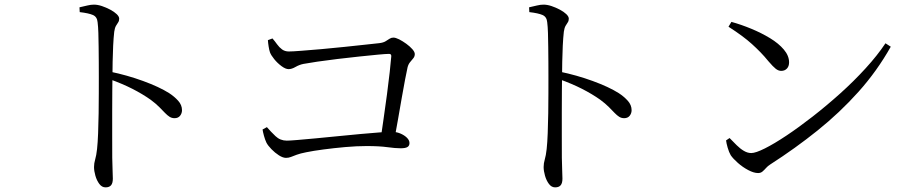

<svg xmlns="http://www.w3.org/2000/svg" viewBox="-20 -778 4000 837"><path d="M326.5 -746.1Q345.5 -750.4 360.9 -754.1Q376.2 -757.8 389.6 -757.8Q405.6 -757.8 424.2 -751.6Q442.8 -745.3 460.3 -736.1Q477.8 -726.8 488.7 -716.4Q499.6 -705.9 499.6 -696.6Q499.6 -686.7 495 -680.3Q490.5 -673.8 485.5 -665.2Q480.5 -656.7 478 -639.8Q475 -613.5 473.3 -578.6Q471.6 -543.6 471 -508.4Q470.4 -473.3 470.2 -444.7Q470 -423.7 469.5 -382.3Q469 -340.9 469.1 -289.4Q469.2 -237.9 469.1 -185.8Q469 -133.6 469.3 -90.4Q469.7 -57.3 470.8 -34.7Q471.9 -12.2 471.9 0.8Q471.9 20.5 464.1 29.7Q456.4 38.8 440.1 38.8Q424.1 38.8 412.9 23.7Q401.7 8.6 395.8 -12.2Q389.9 -32.9 389.9 -49.9Q389.9 -66.4 394.9 -83Q399.9 -99.5 403.1 -128.2Q406.1 -156.2 407.7 -197.4Q409.3 -238.7 410 -284.3Q410.6 -330 410.7 -371.8Q410.8 -413.7 410.8 -442.2Q410.8 -472.6 410.6 -506.3Q410.3 -540.1 410 -572.9Q409.7 -605.6 408.8 -634.1Q407.9 -662.7 405.5 -681Q403.4 -704.7 385.1 -712.6Q366.9 -720.6 327.5 -725.2ZM458.8 -465.9Q533.7 -450.5 603.9 -424.9Q674 -399.3 716.9 -372.3Q739.9 -357.4 756.6 -338.9Q773.4 -320.4 773.4 -297.5Q773.4 -284.1 765.1 -273.4Q756.7 -262.8 740.9 -262.8Q729.1 -262.8 719.5 -268.7Q709.9 -274.7 699.3 -285.7Q688.8 -296.7 674 -311.6Q659.2 -326.5 636.7 -343.2Q601.3 -368.2 557.5 -390.6Q513.7 -412.9 458.8 -432.6Z M1147.9 -603 1167.8 -610.4Q1178.1 -598.6 1187.8 -585Q1197.4 -571.5 1209.7 -562.5Q1222.1 -553.6 1239.3 -553.6Q1254.7 -553.6 1293.3 -556.6Q1332 -559.6 1382 -563.9Q1432.1 -568.3 1482.8 -573.7Q1533.5 -579.1 1574.4 -583.5Q1615.3 -587.9 1633.5 -589.9Q1651.2 -592.1 1661 -598.2Q1670.9 -604.2 1678.3 -609.2Q1685.8 -614.1 1694.6 -614.1Q1704.9 -614.1 1720.2 -606.4Q1735.4 -598.6 1751.3 -587.1Q1767.1 -575.6 1777.7 -563.5Q1788.2 -551.4 1788.2 -542.4Q1788.2 -531.9 1781.8 -524.1Q1775.5 -516.2 1768 -507.4Q1760.4 -498.5 1756.8 -484.8Q1752.7 -466.1 1745.9 -431.2Q1739 -396.3 1731.3 -350.8Q1723.6 -305.3 1714.8 -256Q1706.1 -206.7 1697.3 -159.3H1637.6Q1644.2 -205.2 1652.1 -259.5Q1660 -313.8 1667.1 -367.4Q1674.1 -421 1679 -464.5Q1683.9 -508 1685.7 -532.2Q1686.7 -543.1 1676.1 -543.1Q1663.1 -543.1 1627.9 -539.8Q1592.7 -536.5 1546.4 -531.6Q1500.1 -526.7 1451.6 -520.9Q1403 -515.1 1363.2 -509.2Q1323.3 -503.3 1302.4 -499.3Q1284.5 -495.6 1268.1 -486.1Q1251.7 -476.6 1238.2 -476.6Q1224.9 -476.6 1207.1 -489.8Q1189.2 -503.1 1175.4 -520.2Q1161.5 -537.4 1156.9 -549.9Q1153.5 -559.6 1151 -575.7Q1148.5 -591.7 1147.9 -603ZM1124.6 -213.5 1143.5 -223.8Q1160.6 -203.9 1181.1 -184.4Q1201.6 -164.9 1230.5 -164.9Q1242 -164.9 1274.9 -167.6Q1307.9 -170.4 1354.4 -174.7Q1401 -179 1452.1 -184.2Q1503.3 -189.4 1550.7 -193.7Q1598.1 -198 1634 -200.7Q1669.9 -203.5 1684.1 -203.5Q1706.2 -203.9 1724.4 -196.4Q1742.6 -188.9 1753.8 -177.7Q1765.1 -166.6 1765.1 -154.4Q1765.1 -142.5 1756.3 -137.1Q1747.6 -131.6 1726.3 -131.6Q1703.6 -131.6 1668.8 -136.4Q1633.9 -141.3 1577.6 -141.3Q1535.3 -141.3 1485.2 -136.9Q1435 -132.4 1389.8 -126.4Q1344.6 -120.4 1314.7 -114.2Q1288.4 -109 1273.4 -103.4Q1258.4 -97.8 1248.3 -93.8Q1238.2 -89.8 1226.7 -89.8Q1213.2 -89.8 1195.8 -100.9Q1178.4 -112.1 1163.4 -127.6Q1148.3 -143.1 1141.7 -155.6Q1135.5 -168.5 1130.6 -186.3Q1125.8 -204.2 1124.6 -213.5Z M2286.5 -746.1Q2305.5 -750.4 2320.9 -754.1Q2336.2 -757.8 2349.6 -757.8Q2365.6 -757.8 2384.2 -751.6Q2402.8 -745.3 2420.3 -736.1Q2437.8 -726.8 2448.7 -716.4Q2459.6 -705.9 2459.6 -696.6Q2459.6 -686.7 2455 -680.3Q2450.5 -673.8 2445.5 -665.2Q2440.5 -656.7 2438 -639.8Q2435 -613.5 2433.3 -578.6Q2431.6 -543.6 2431 -508.4Q2430.4 -473.3 2430.2 -444.7Q2430 -423.7 2429.5 -382.3Q2429 -340.9 2429.1 -289.4Q2429.2 -237.9 2429.1 -185.8Q2429 -133.6 2429.3 -90.4Q2429.7 -57.3 2430.8 -34.7Q2431.9 -12.2 2431.9 0.8Q2431.9 20.5 2424.1 29.7Q2416.4 38.8 2400.1 38.8Q2384.1 38.8 2372.9 23.7Q2361.7 8.6 2355.8 -12.2Q2349.9 -32.9 2349.9 -49.9Q2349.9 -66.4 2354.9 -83Q2359.9 -99.5 2363.1 -128.2Q2366.1 -156.2 2367.7 -197.4Q2369.3 -238.7 2370 -284.3Q2370.6 -330 2370.7 -371.8Q2370.8 -413.7 2370.8 -442.2Q2370.8 -472.6 2370.6 -506.3Q2370.3 -540.1 2370 -572.9Q2369.7 -605.6 2368.8 -634.1Q2367.9 -662.7 2365.5 -681Q2363.4 -704.7 2345.1 -712.6Q2326.9 -720.6 2287.5 -725.2ZM2418.8 -465.9Q2493.7 -450.5 2563.9 -424.9Q2634 -399.3 2676.9 -372.3Q2699.9 -357.4 2716.6 -338.9Q2733.4 -320.4 2733.4 -297.5Q2733.4 -284.1 2725.1 -273.4Q2716.7 -262.8 2700.9 -262.8Q2689.1 -262.8 2679.5 -268.7Q2669.9 -274.7 2659.3 -285.7Q2648.8 -296.7 2634 -311.6Q2619.2 -326.5 2596.7 -343.2Q2561.3 -368.2 2517.5 -390.6Q2473.7 -412.9 2418.8 -432.6Z M3168.5 -682.6Q3211.1 -670.9 3255.2 -652.6Q3299.4 -634.3 3336.9 -611.6Q3374.3 -588.9 3397.1 -561.9Q3419.9 -535 3419.9 -506Q3419.9 -489 3410.4 -479Q3400.9 -469 3385.5 -469Q3373.4 -469 3361.7 -478.2Q3350 -487.4 3330.2 -510.6Q3312.2 -532.7 3294.7 -550.6Q3277.1 -568.6 3257.9 -586Q3238.6 -603.5 3213.8 -621.8Q3189 -640.2 3155.8 -661.5ZM3840.1 -589.3 3863.2 -574.4Q3803.4 -468.1 3722.3 -377.6Q3641.1 -287.1 3544.1 -209.2Q3447.1 -131.3 3337.5 -60.9Q3328 -55.2 3320.2 -46.4Q3312.3 -37.5 3304.3 -30.5Q3296.4 -23.6 3284.9 -23.6Q3266.2 -23.6 3241.7 -36.6Q3217.3 -49.5 3196.6 -67.9Q3175.8 -86.3 3165.6 -101.2Q3158 -114.1 3152.2 -134.1Q3146.5 -154.1 3145.2 -165.9L3160.5 -176.3Q3176.1 -160.2 3191.5 -144.9Q3206.9 -129.6 3223 -120.2Q3239.1 -110.8 3255 -110.8Q3274.1 -110.8 3314.4 -131Q3354.8 -151.2 3408.8 -187.2Q3462.8 -223.2 3522.9 -270.1Q3583 -317 3642.6 -370.4Q3702.2 -423.9 3753.5 -480.2Q3804.9 -536.4 3840.1 -589.3Z"/></svg>

Font: Noto Serif JP
Style: Regular
Weight: 200
Designer: Ryoko NISHIZUKA 西塚涼子 (kana & ideographs); Frank Grießhammer (Latin, Greek & Cyrillic); Wenlong ZHANG 张文龙 (bopomofo); San
Foundry: Adobe
Version: Version 2.001;hotconv 1.1.0;makeotfexe 2.6.0